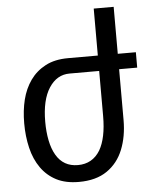

<svg xmlns="http://www.w3.org/2000/svg" viewBox="-54 -806 711 867"><g transform="rotate(-5 301.0 -373.0)"><path d="M269 14.2Q209 14.2 167.2 -7.3Q125.5 -28.8 98.1 -67.4Q70.3 -106.9 57.9 -159.2Q45.4 -211.4 45.4 -270.5Q45.4 -329.1 57.6 -377.9Q69.8 -426.8 96.7 -464.8Q123.5 -502.4 165.8 -524.7Q208 -546.9 268.1 -546.9H403.3V-759.8H493.7V-546.9H575.7V-477.1H493.7V-246.6Q493.7 -172.4 470 -113.3Q446.3 -54.2 396.5 -20Q346.7 14.2 269 14.2ZM271 -62Q336.9 -62 371.6 -118.7Q403.3 -172.9 403.3 -272.9V-477.1H269Q211.4 -477.1 176 -422.9Q140.6 -368.7 140.6 -269.5Q140.6 -223.6 148.4 -184.8Q156.2 -146 172.4 -118.2Q205.1 -62 271 -62Z"/></g></svg>

Font: Vazir Code Hack
Style: Code-Hack
Weight: 400
Foundry: DejaVu fonts team - Redesigned by Saber Rastikerdar
Version: Version 1.1.2